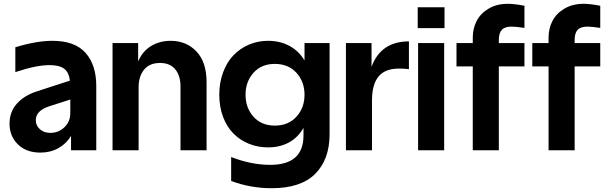

<svg xmlns="http://www.w3.org/2000/svg" viewBox="-20 -785 3176 1003"><path d="M29.8 -139.2Q29.8 -199.7 67.6 -242.9Q105.5 -286.1 173.8 -308.1L345.2 -363.8Q340.3 -407.2 315.2 -426Q290 -444.8 238.8 -444.8Q169.4 -444.8 60.1 -408.2V-538.1Q170.9 -571.8 253.9 -571.8Q371.1 -571.8 427 -508.8Q482.9 -445.8 482.9 -335.9V0H351.1V-75.2Q326.7 -34.2 284.9 -11Q243.2 12.2 190.9 12.2Q117.2 12.2 73.5 -30.8Q29.8 -73.7 29.8 -139.2ZM167 -157.2Q167 -128.9 188.5 -109.9Q210 -90.8 243.2 -90.8Q285.6 -90.8 316.4 -120.1Q347.2 -149.4 347.2 -194.8V-265.1L234.9 -229Q167 -206.1 167 -157.2Z M567.9 -560.1H701.7V-463.9Q723.6 -516.6 768.6 -544.2Q813.5 -571.8 871.1 -571.8Q953.6 -571.8 1006.3 -516.1Q1059.1 -460.4 1059.1 -356V0H922.9V-334Q922.9 -389.6 895.5 -422.9Q868.2 -456.1 815.9 -456.1Q761.2 -456.1 732.7 -421.1Q704.1 -386.2 704.1 -329.1V0H567.9Z M1701.7 -84Q1701.7 47.9 1626.7 123Q1551.8 198.2 1399.4 198.2Q1287.6 198.2 1187.5 160.2V35.2Q1292.5 76.2 1391.6 76.2Q1565.4 76.2 1565.4 -77.1V-117.2Q1537.1 -66.9 1489.7 -41Q1442.4 -15.1 1380.4 -15.1Q1326.7 -15.1 1280.3 -33.9Q1233.9 -52.7 1199.5 -87.4Q1165 -122.1 1145.3 -174.3Q1125.5 -226.6 1125.5 -290Q1125.5 -353.5 1145.3 -406.7Q1165 -460 1199.2 -495.8Q1233.4 -531.7 1280.3 -551.8Q1327.1 -571.8 1380.4 -571.8Q1441.9 -571.8 1491.2 -545.7Q1540.5 -519.5 1570.8 -469.2V-560.1H1701.7ZM1415.5 -128.9Q1486.3 -128.9 1528.6 -175.3Q1570.8 -221.7 1570.8 -290Q1570.8 -358.4 1528.6 -404.8Q1486.3 -451.2 1415.5 -451.2Q1345.7 -451.2 1304.2 -404.8Q1262.7 -358.4 1262.7 -290Q1262.7 -221.7 1304.2 -175.3Q1345.7 -128.9 1415.5 -128.9Z M1787.1 -560.1H1920.9V-436Q1969.7 -568.8 2116.2 -568.8V-423.8Q2092.3 -426.8 2064 -426.8Q1991.7 -426.8 1957.5 -385.3Q1923.3 -343.8 1923.3 -259.8V0H1787.1Z M2164.1 -560.1H2300.3V0H2164.1ZM2162.1 -638.2V-747.1H2302.2V-638.2Z M2632.8 -765.1Q2667.5 -765.1 2719.7 -754.9V-639.2Q2675.3 -646 2652.8 -646Q2617.2 -646 2601.6 -629.2Q2585.9 -612.3 2585.9 -576.2V-560.1H2719.7V-438H2585.9V0H2449.7V-438H2364.7V-560.1H2449.7V-588.9Q2449.7 -635.7 2469.7 -675Q2489.7 -714.4 2532.2 -739.7Q2574.7 -765.1 2632.8 -765.1Z M3028.8 -765.1Q3063.5 -765.1 3115.7 -754.9V-639.2Q3071.3 -646 3048.8 -646Q3013.2 -646 2997.6 -629.2Q2981.9 -612.3 2981.9 -576.2V-560.1H3115.7V-438H2981.9V0H2845.7V-438H2760.7V-560.1H2845.7V-588.9Q2845.7 -635.7 2865.7 -675Q2885.7 -714.4 2928.2 -739.7Q2970.7 -765.1 3028.8 -765.1Z"/></svg>

Font: TASA Explorer
Style: Bold
Weight: 700
Designer: Weizhong Zhang
Foundry: Local Remote
Version: Version 1.000;Glyphs 3.1.2 (3151)